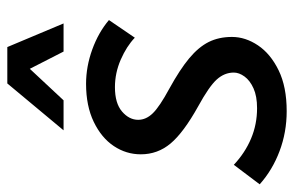

<svg xmlns="http://www.w3.org/2000/svg" viewBox="-158 -618 785 512"><g transform="rotate(-90 234.0 -362.5)"><path d="M-2 -62 50 -131Q82 -101 120 -85Q158 -69 201 -69Q233 -69 254 -78.5Q275 -88 285.5 -102.5Q296 -117 296 -131Q296 -156 277.5 -176.5Q259 -197 206 -226Q136 -265 107 -299.5Q78 -334 78 -379Q78 -418 100 -451Q122 -484 164.5 -504.5Q207 -525 266 -525Q312 -525 357.5 -508.5Q403 -492 436 -464L389 -395Q366 -417 330.5 -432.5Q295 -448 257 -448Q214 -448 192 -429Q170 -410 170 -386Q170 -365 187.5 -347Q205 -329 253 -303Q304 -275 334 -250Q364 -225 377.5 -198Q391 -171 391 -136Q391 -100 368.5 -66.5Q346 -33 302 -11.5Q258 10 193 10Q137 10 86.5 -9Q36 -28 -2 -62ZM142 -585 267 -735H364L427 -585H352L306 -675L222 -585Z"/></g></svg>

Font: Radio Canada
Style: Italic
Weight: 400
Italic angle: -12°
Designer: Charles Daoud, Etienne Aubert Bonn, Alexandre Saumier Demers, Jacques Le Bailly
Foundry: Radio-Canada
Version: Version 2.104;gftools[0.9.28.dev5+ged2979d]